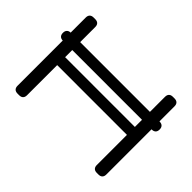

<svg xmlns="http://www.w3.org/2000/svg" viewBox="-138 -1044 1338 1338"><g transform="rotate(45 531.0 -375.0)"><path d="M132.8 -750H148.4Q167.5 -750 177.5 -740Q187.5 -730 187.5 -710.9V-414.1H875V-710.9Q875 -730 885 -740Q895 -750 914.1 -750H929.7Q948.7 -750 958.7 -740Q968.8 -730 968.8 -710.9V-39.1Q968.8 -20 958.7 -10Q948.7 0 929.7 0H914.1Q895 0 885 -10Q875 -20 875 -39.1V-335.9H187.5V-39.1Q187.5 -20 177.5 -10Q167.5 0 148.4 0H132.8Q113.8 0 103.8 -10Q93.8 -20 93.8 -39.1V-710.9Q93.8 -730 103.8 -740Q113.8 -750 132.8 -750ZM970.7 -484.4H95.7Q76.7 -484.4 66.7 -494.4Q56.6 -504.4 56.6 -523.4Q56.6 -542 66.7 -552.2Q76.7 -562.5 95.7 -562.5H970.7Q989.7 -562.5 999.8 -552.2Q1009.8 -542 1009.8 -523.4Q1009.8 -504.4 999.8 -494.4Q989.7 -484.4 970.7 -484.4Z"/></g></svg>

Font: Gyrochrome
Style: Regular
Weight: 400
Designer: David Moles
Foundry: David Moles
Version: Version 1.005;Glyphs 3.2.3 (3260)